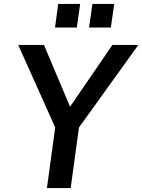

<svg xmlns="http://www.w3.org/2000/svg" viewBox="-20 -950 719 970"><path d="M385 -930H274L258 -811H368ZM557 -930H447L430 -811H540ZM679 -723H548L334 -411L202 -723H72L259 -306L217 0H337L379 -306Z"/></svg>

Font: United Sans SemiBold
Style: Italic
Weight: 600
Italic angle: -8°
Designer: Pablo Impallari, Rodrigo Fuenzalida (Modified by Dan O. Williams)
Version: Version 1.000;PS 001.000;hotconv 1.0.88;makeotf.lib2.5.64775